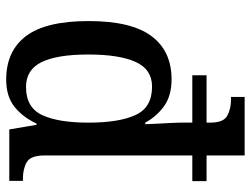

<svg xmlns="http://www.w3.org/2000/svg" viewBox="-115 -685 810 620"><g transform="rotate(90 290.0 -375.0)"><path d="M237 10Q145 10 96.5 -54Q48 -118 48 -256Q48 -394 96.5 -459Q145 -524 236 -524Q289 -524 322.5 -500Q356 -476 376 -439H381Q381 -440 380.5 -453Q380 -466 379 -485Q378 -504 377 -522Q376 -540 376 -551V-591H223V-637H376V-649Q376 -692 353.5 -704Q331 -716 301 -716H293V-760H482V-637H565V-591H482V-114Q482 -69 503.5 -56.5Q525 -44 557 -44H564V0H398L383 -88H379Q358 -43 324.5 -16.5Q291 10 237 10ZM261 -54Q327 -54 351.5 -106Q376 -158 376 -256Q376 -354 351.5 -407.5Q327 -461 260 -461Q204 -461 180 -408Q156 -355 156 -255Q156 -155 180.5 -104.5Q205 -54 261 -54Z"/></g></svg>

Font: Noto Serif Thai SemiCondensed Medium
Style: Regular
Weight: 500
Width: 4
Designer: Monotype Design Team
Foundry: Monotype Imaging Inc.
Version: Version 2.002; ttfautohint (v1.8.4.7-5d5b)